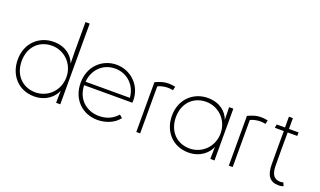

<svg xmlns="http://www.w3.org/2000/svg" viewBox="-76 -1177 2732 1638"><g transform="rotate(20 1290.0 -358.0)"><path d="M278 -446C390 -446 484 -356 484 -235C484 -112 390 -23 278 -23C161 -23 78 -108 78 -235C78 -362 161 -446 278 -446ZM42 -235C42 -97 134 13 280 13C389 13 456 -53 478 -110L476 -8V0H514V-733H476V-458L478 -356C455 -421 391 -482 280 -482C152 -482 42 -388 42 -235Z M1049 -69 1022 -92C981 -44 925 -19 856 -19C755 -19 654 -85 649 -223H1087C1088 -231 1088 -244 1088 -253C1083 -387 976 -482 851 -482C726 -482 614 -387 614 -233C614 -82 719 17 856 17C924 17 1002 -8 1049 -69ZM651 -255C659 -365 740 -447 851 -447C962 -447 1045 -365 1053 -255Z M1376 -442 1384 -476C1362 -481 1342 -483 1322 -483C1279 -483 1249 -472 1204 -452V0H1239V-427C1260 -439 1298 -447 1327 -447C1342 -447 1358 -446 1376 -442Z M1678 -23C1561 -23 1478 -108 1478 -235C1478 -362 1561 -446 1678 -446C1790 -446 1884 -356 1884 -235C1884 -112 1790 -23 1678 -23ZM1442 -235C1442 -97 1534 13 1680 13C1789 13 1856 -53 1878 -110L1876 -8V0H1914V-470H1876V-458L1878 -356C1855 -421 1791 -482 1680 -482C1552 -482 1442 -388 1442 -235Z M2216 -442 2224 -476C2202 -481 2182 -483 2162 -483C2119 -483 2089 -472 2044 -452V0H2079V-427C2100 -439 2138 -447 2167 -447C2182 -447 2198 -446 2216 -442Z M2501 13C2517 13 2528 11 2543 5L2530 -25C2515 -21 2506 -20 2495 -21C2429 -27 2419 -83 2419 -149C2418 -229 2418 -358 2419 -438H2506V-470H2419V-568H2383V-470H2308L2302 -438H2384C2383 -345 2384 -271 2384 -138C2384 -37 2418 13 2501 13Z"/></g></svg>

Font: Kreadon Extra Light
Style: Regular
Weight: 200
Designer: kohakuno
Foundry: StudioGnu
Version: Version 1.000;Glyphs 3.1.2 (3151)